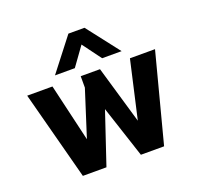

<svg xmlns="http://www.w3.org/2000/svg" viewBox="-122 -830 1001 964"><g transform="rotate(-20 378.5 -348.0)"><path d="M203 -522H309L381 -622L455 -522H559L424 -696H338ZM162 0H288L381 -277L472 0H596L720 -474H586L516 -166L426 -474H323V-413L244 -166L172 -474H37Z"/></g></svg>

Font: Kanit Medium
Style: Regular
Weight: 500
Designer: Katatrad Team
Foundry: CadsonDemak
Version: Version 1.000;PS 001.000;hotconv 1.0.88;makeotf.lib2.5.64775